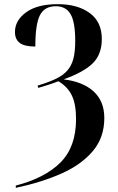

<svg xmlns="http://www.w3.org/2000/svg" viewBox="-20 -744 566 924"><path d="M56 149Q196 113 271 38Q346 -37 346 -171Q346 -243 325.5 -285Q305 -327 261 -353Q238 -344 213 -336Q188 -328 164 -321L161 -332Q214 -348 248.5 -364.5Q283 -381 303.5 -404Q324 -427 333 -461Q342 -495 342 -547Q342 -638 319.5 -676Q297 -714 249 -714Q194 -714 172 -670.5Q150 -627 150 -520Q98 -520 75 -537.5Q52 -555 52 -590Q52 -646 106 -685Q160 -724 258 -724Q353 -724 411.5 -681.5Q470 -639 470 -556Q470 -483 427 -440Q384 -397 286 -362Q379 -351 430.5 -304Q482 -257 482 -176Q482 -82 426.5 -16.5Q371 49 275 91.5Q179 134 56 160Z"/></svg>

Font: Noto Serif Display Condensed SemiBold
Style: Regular
Weight: 600
Width: 3
Designer: Monotype Design Team
Foundry: Monotype Imaging Inc.
Version: Version 2.009